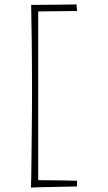

<svg xmlns="http://www.w3.org/2000/svg" viewBox="-20 -713 488 869"><path d="M120 136Q121 119 121.5 84.5Q122 50 122.5 4.5Q123 -41 123.5 -93.5Q124 -146 124.5 -200Q125 -254 125 -304Q125 -364 124.5 -424.5Q124 -485 123.5 -538Q123 -591 122 -631Q121 -671 121 -691L153 -681Q153 -667 153 -637Q153 -607 153 -566.5Q153 -526 153 -481.5Q153 -437 153 -394Q153 -351 153 -315Q153 -279 153 -229Q153 -179 153 -124Q153 -69 153 -17.5Q153 34 153 73.5Q153 113 153 131ZM120 136 134 102Q146 102 167 102.5Q188 103 212 103Q236 103 259.5 103.5Q283 104 301.5 104.5Q320 105 329 105L328 131Q319 131 299.5 131.5Q280 132 255 132.5Q230 133 204 133.5Q178 134 156 134.5Q134 135 120 136ZM143 -661 121 -691Q134 -691 156 -691Q178 -691 203.5 -691.5Q229 -692 254 -692Q279 -692 298.5 -692.5Q318 -693 326 -693L329 -663Q321 -663 303 -663Q285 -663 262.5 -662.5Q240 -662 217 -662Q194 -662 174 -661.5Q154 -661 143 -661Z"/></svg>

Font: Truculenta Thin
Style: Regular
Weight: 250
Version: Version 1.002